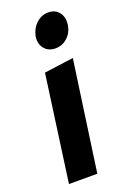

<svg xmlns="http://www.w3.org/2000/svg" viewBox="-136 -741 529 789"><g transform="rotate(-20 128.5 -346.0)"><path d="M101.3 -616Q108 -649.3 130.7 -670.7Q153.3 -692 183.3 -692Q213.3 -692 230 -670.7Q246.7 -649.3 242 -616.7Q237.3 -584 214.7 -563.3Q192 -542.7 162 -542.7Q132 -542.7 114.7 -563.3Q97.3 -584 101.3 -616ZM146.7 0H22.7L86.7 -464L214.7 -481.3Z"/></g></svg>

Font: Timmana
Style: Regular
Weight: 400
Designer: Appaji Ambarisha Darbha
Foundry: Andhrapradesh Society for Knowledge Networks
Version: Version 1.0.4; ttfautohint (v1.2.42-39fb)